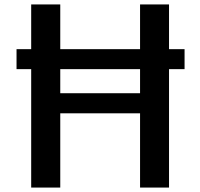

<svg xmlns="http://www.w3.org/2000/svg" viewBox="-20 -845 902 865"><path d="M120.5 0H251.5V-334.5H611V0H741.5V-533.5H811.5V-623.5H741.5V-825H611V-623.5H251.5V-825H120.5V-623.5H54.5V-533.5H120.5ZM251.5 -425V-533.5H611V-425Z"/></svg>

Font: Spartan SemiBold
Style: Regular
Weight: 600
Designer: Matt Bailey, Mirko Velimirovic
Foundry: Matt Bailey
Version: Version 1.003; ttfautohint (v1.8.3)